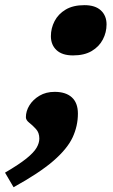

<svg xmlns="http://www.w3.org/2000/svg" viewBox="-91 -552 450 764"><path d="M245 -531.5Q288 -531.5 310.5 -510.5Q333 -489.5 333 -455Q333 -423 318.2 -394.8Q303.5 -366.5 274 -349Q244.5 -331.5 199.5 -331.5Q156.5 -331.5 134 -352.5Q111.5 -373.5 111.5 -408Q111.5 -439.5 126.2 -468Q141 -496.5 170.5 -514Q200 -531.5 245 -531.5ZM-71 135Q-15.5 102.5 14 78.8Q43.5 55 54.5 36Q65.5 17 65.5 -0.5Q65.5 -24 52.2 -38.5Q39 -53 25.5 -63.5Q12 -74 12 -85.5Q12 -110 26.2 -133Q40.5 -156 66.2 -171.2Q92 -186.5 126.5 -186.5Q171 -186.5 195 -164.5Q219 -142.5 219 -100Q219 -50.5 197.8 -5Q176.5 40.5 121 88.5Q65.5 136.5 -37 193Z"/></svg>

Font: Newsreader 6pt
Style: Bold Italic
Weight: 700
Italic angle: -17°
Designer: Hugues Gentile
Foundry: Production Type
Version: Version 1.003; ttfautohint (v1.8.3)